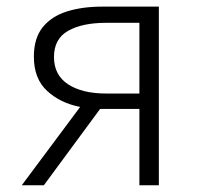

<svg xmlns="http://www.w3.org/2000/svg" viewBox="-20 -553 594 573"><path d="M396 0V-228H279.8H278.8L110.8 0H44.9L219.2 -233.9Q160.6 -245.1 120.8 -281.5Q81.1 -317.9 81.1 -383.8Q81.1 -439 107.4 -471.7Q133.8 -504.4 179.7 -518.8Q225.6 -533.2 284.2 -533.2H454.1V0ZM296.9 -273.9H396V-484.9H296.9Q225.1 -484.9 183.1 -460.9Q141.1 -437 141.1 -382.8Q141.1 -329.1 183.1 -301.5Q225.1 -273.9 296.9 -273.9Z"/></svg>

Font: Source Han Sans CN Light
Style: Regular
Weight: 300
Designer: Ryoko NISHIZUKA  (kana, bopomofo & ideographs); Paul D. Hunt (Latin, Greek & Cyrillic); Sandoll Communications , Soo-you
Foundry: Adobe
Version: Version 2.000;hotconv 1.0.107;makeotfexe 2.5.65593